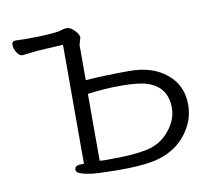

<svg xmlns="http://www.w3.org/2000/svg" viewBox="-62 -561 744 648"><g transform="rotate(-10 310.0 -237.0)"><path d="M298 14 251 13Q196 13 165 2Q151 -3 151 -12Q151 -27 172 -27H183V-435L96 -430Q84 -429 69 -427Q54 -425 43 -424H42Q32 -424 23.5 -437.5Q15 -451 15 -464Q15 -477 28 -477L61 -476Q163 -476 187 -485Q195 -488 206 -488Q217 -488 231 -474Q245 -460 245 -449L238 -425V-304Q310 -309 388.5 -309Q467 -309 515.5 -269Q564 -229 564 -163Q564 -120 543 -84Q500 -9 405 7Q365 14 298 14ZM508 -161Q508 -233 442 -255Q412 -265 352.5 -265Q293 -265 237 -257V-28Q245 -27 255 -27H276Q355 -27 401 -37Q447 -47 477.5 -84Q508 -121 508 -161Z"/></g></svg>

Font: LXGW WenKai Light
Style: Regular
Weight: 300
Designer: LXGW / Fontworks Inc.
Foundry: LXGW / Fontworks Inc.
Version: Version 1.501; October 10, 2024